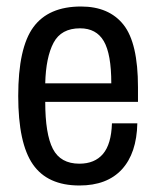

<svg xmlns="http://www.w3.org/2000/svg" viewBox="-20 -558 480 590"><path d="M224 12Q126 12 81 -53Q36 -118 36 -263Q36 -411 82.5 -474.5Q129 -538 229 -538Q315 -538 359.5 -482Q404 -426 404 -290V-245H119Q119 -146 142.5 -100.5Q166 -55 224 -55Q271 -55 296.5 -85Q322 -115 324 -179H402Q400 -87 354.5 -37.5Q309 12 224 12ZM119 -302H322Q322 -392 299 -431.5Q276 -471 226 -471Q168 -471 144.5 -426.5Q121 -382 119 -302Z"/></svg>

Font: Archivo Condensed
Style: Regular
Weight: 400
Width: 3
Designer: Hector Gatti
Foundry: Omnibus-Type
Version: Version 2.001; ttfautohint (v1.8.3)